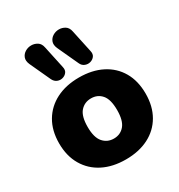

<svg xmlns="http://www.w3.org/2000/svg" viewBox="-186 -909 973 1044"><g transform="rotate(-30 301.0 -386.5)"><path d="M301 11Q219 11 158 -20Q97 -51 63 -109Q29 -167 29 -246Q29 -326 63 -383.5Q97 -441 158 -472Q219 -503 301 -503Q383 -503 444 -472Q505 -441 538.5 -383.5Q572 -326 572 -246Q572 -167 538.5 -109Q505 -51 444 -20Q383 11 301 11ZM301 -120Q342 -120 367.5 -150Q393 -180 393 -246Q393 -313 367.5 -342.5Q342 -372 301 -372Q260 -372 234 -342.5Q208 -313 208 -246Q208 -180 234 -150Q260 -120 301 -120ZM339 -571 279 -701Q268 -726 275 -744.5Q282 -763 299.5 -773.5Q317 -784 337.5 -784Q358 -784 375.5 -773Q393 -762 398 -736L428 -596Q433 -575 423 -562Q413 -549 396.5 -544.5Q380 -540 363.5 -546.5Q347 -553 339 -571ZM165 -571 105 -701Q94 -726 101 -744.5Q108 -763 125.5 -773.5Q143 -784 163.5 -784Q184 -784 201.5 -773Q219 -762 224 -736L254 -596Q259 -575 249 -562Q239 -549 222.5 -544.5Q206 -540 190 -546.5Q174 -553 165 -571Z"/></g></svg>

Font: Chiron GoRound TC H
Style: Regular
Weight: 900
Designer: Ryoko NISHIZUKA 西塚涼子 (kana, bopomofo & ideographs); Paul D. Hunt (Latin, Greek & Cyrillic); Sandoll Communications 산돌커뮤니
Foundry: Adobe
Version: Version 1.000;hotconv 1.1.1;makeotfexe 2.6.0